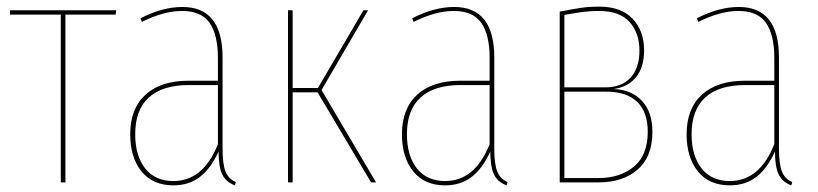

<svg xmlns="http://www.w3.org/2000/svg" viewBox="-20 -549 2464 578"><path d="M328 -505H177V0H163V-505H10V-518H330Z M690 -1 687 9Q660 -1 649 -24Q638 -47 638 -93Q615 -42 582 -16.5Q549 9 502 9Q440 9 406 -33Q372 -75 372 -145Q372 -222 418 -264Q464 -306 548 -306H636V-375Q636 -444 611 -480Q586 -516 528 -516Q473 -516 407 -483L403 -494Q469 -528 529 -528Q650 -528 650 -376V-101Q650 -55 659 -32.5Q668 -10 690 -1ZM636 -115V-293H549Q469 -293 428 -255.5Q387 -218 387 -145Q387 -80 417 -42Q447 -4 502 -4Q592 -4 636 -115Z M948 -278 1112 0H1097L936 -271H861V0H847V-518H861V-284H937L1074 -518H1088Z M1508 -1 1505 9Q1478 -1 1467 -24Q1456 -47 1456 -93Q1433 -42 1400 -16.5Q1367 9 1320 9Q1258 9 1224 -33Q1190 -75 1190 -145Q1190 -222 1236 -264Q1282 -306 1366 -306H1454V-375Q1454 -444 1429 -480Q1404 -516 1346 -516Q1291 -516 1225 -483L1221 -494Q1287 -528 1347 -528Q1468 -528 1468 -376V-101Q1468 -55 1477 -32.5Q1486 -10 1508 -1ZM1454 -115V-293H1367Q1287 -293 1246 -255.5Q1205 -218 1205 -145Q1205 -80 1235 -42Q1265 -4 1320 -4Q1410 -4 1454 -115Z M1944 -152Q1944 -77 1899.5 -38.5Q1855 0 1783 0H1665V-514Q1701 -521 1726.5 -525Q1752 -529 1784 -529Q1850 -529 1884.5 -492.5Q1919 -456 1919 -397Q1919 -347 1895 -317Q1871 -287 1827 -281Q1881 -279 1912.5 -245.5Q1944 -212 1944 -152ZM1679 -504V-286H1802Q1852 -286 1878.5 -315.5Q1905 -345 1905 -397Q1905 -450 1875 -483Q1845 -516 1784 -516Q1754 -516 1727 -512Q1700 -508 1679 -504ZM1930 -152Q1930 -212 1898 -242.5Q1866 -273 1806 -273H1679V-13H1782Q1847 -13 1888.5 -47.5Q1930 -82 1930 -152Z M2365 -1 2362 9Q2335 -1 2324 -24Q2313 -47 2313 -93Q2290 -42 2257 -16.5Q2224 9 2177 9Q2115 9 2081 -33Q2047 -75 2047 -145Q2047 -222 2093 -264Q2139 -306 2223 -306H2311V-375Q2311 -444 2286 -480Q2261 -516 2203 -516Q2148 -516 2082 -483L2078 -494Q2144 -528 2204 -528Q2325 -528 2325 -376V-101Q2325 -55 2334 -32.5Q2343 -10 2365 -1ZM2311 -115V-293H2224Q2144 -293 2103 -255.5Q2062 -218 2062 -145Q2062 -80 2092 -42Q2122 -4 2177 -4Q2267 -4 2311 -115Z"/></svg>

Font: Fira Sans Compressed Hair
Style: Regular
Weight: 100
Width: 1
Designer: bBox Type GmbH & Carrois Corporate GbR & Edenspiekermann AG
Foundry: bBox Type GmbH & Carrois Corporate GbR & Edenspiekermann AG
Version: Version 4.301